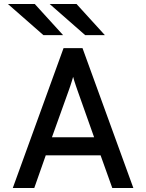

<svg xmlns="http://www.w3.org/2000/svg" viewBox="-20 -941 732 961"><path d="M44 0 298 -700H393L647.5 0H542L483.5 -163.5H209L151.5 0ZM240 -254H451L367.5 -489.5Q364 -499 360 -511.2Q356 -523.5 352 -535.5Q348 -547.5 346 -556.5Q343.5 -547.5 339.8 -535.5Q336 -523.5 332 -511.2Q328 -499 324.5 -489.5ZM197.5 -765 19.5 -921H154L296 -765ZM406.5 -765 228.5 -921H363L505 -765Z"/></svg>

Font: Overpass Medium
Style: Regular
Weight: 500
Designer: Delve Withrington, Dave Bailey, Thomas Jockin
Foundry: Delve Fonts LLC
Version: Version 4.000